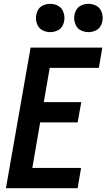

<svg xmlns="http://www.w3.org/2000/svg" viewBox="-20 -984 557 1004"><path d="M11 0 140 -735H515L497 -629H240L209 -450H405L386 -344H190L149 -106H404L386 0ZM242 -816Q223 -816 204.5 -824.5Q186 -833 177 -851.5Q168 -870 168 -890Q168 -910 177 -928.5Q186 -947 204.5 -955.5Q223 -964 242 -964Q262 -964 280.5 -955.5Q299 -947 308 -928.5Q317 -910 317 -890Q317 -870 308 -851.5Q299 -833 280.5 -824.5Q262 -816 242 -816ZM442 -816Q423 -816 404.5 -824.5Q386 -833 377 -851.5Q368 -870 368 -890Q368 -910 377 -928.5Q386 -947 404.5 -955.5Q423 -964 442 -964Q462 -964 480.5 -955.5Q499 -947 508 -928.5Q517 -910 517 -890Q517 -870 508 -851.5Q499 -833 480.5 -824.5Q462 -816 442 -816Z"/></svg>

Font: Iosevka SS08
Style: Bold Italic
Weight: 700
Italic angle: -10°
Monospace: yes
Designer: Belleve Invis
Foundry: Belleve Invis
Version: 2.1.0; ttfautohint (v1.8.2)